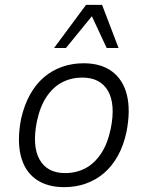

<svg xmlns="http://www.w3.org/2000/svg" viewBox="-20 -764 609 792"><path d="M245 8Q173 8 127 -25.5Q81 -59 65.5 -122.5Q50 -186 67 -274Q80 -331 104 -374Q128 -417 161.5 -445.5Q195 -474 236.5 -488.5Q278 -503 325 -503Q397 -503 442.5 -469Q488 -435 503.5 -372Q519 -309 502 -221Q490 -164 466 -121Q442 -78 408.5 -49.5Q375 -21 333.5 -6.5Q292 8 245 8ZM249 -50Q294 -50 331.5 -69.5Q369 -89 396.5 -130Q424 -171 437 -234Q457 -334 425.5 -389Q394 -444 319 -444Q275 -444 237.5 -425Q200 -406 172.5 -365.5Q145 -325 132 -262Q112 -161 143.5 -105.5Q175 -50 249 -50ZM203 -566 335 -744H401L469 -566H420L359 -697L252 -566Z"/></svg>

Font: Nunito Sans 7pt SemiCondensed Light
Style: Italic
Weight: 300
Width: 4
Italic angle: -9°
Designer: Vernon Adams
Foundry: Vernon Adams
Version: Version 3.101;gftools[0.9.27]